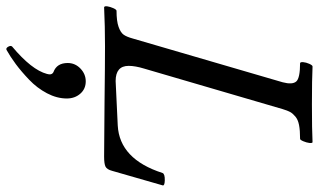

<svg xmlns="http://www.w3.org/2000/svg" viewBox="-230 -484 1026 618"><g transform="rotate(90 283.0 -175.0)"><path d="M-2.9 2.9Q-6.8 1.5 -5.6 -7.3Q-4.4 -16.1 0.2 -26.6Q4.9 -37.1 8.8 -37.1Q42 -37.1 60.5 -43.7Q79.1 -50.3 85.9 -60.3Q92.8 -70.3 98.1 -89.8L238.8 -571.8Q247.1 -603 236.3 -615.5Q225.6 -627.9 176.8 -627.9Q173.3 -629.4 174.1 -638.2Q174.8 -647 179.4 -657.5Q184.1 -668 188 -668Q228 -666 310.1 -666Q392.1 -666 432.1 -668Q435.1 -666.5 434.1 -657.7Q433.1 -648.9 428.7 -638.4Q424.3 -627.9 420.9 -627.9Q393.6 -627.9 376.2 -624.5Q358.9 -621.1 348.9 -612.5Q338.9 -604 334.5 -595.9Q330.1 -587.9 325.2 -571.8L194.8 -126Q186 -97.2 186 -76.2Q186 -34.2 234.9 -34.2L377.9 -41Q486.3 -46.9 530.8 -185.1Q533.7 -192.9 554.7 -192.4Q571.8 -191.9 570.8 -186L523.9 -22.9Q519.5 -6.3 510.5 -1.7Q501.5 2.9 478 2.9Q418.9 2.9 300.8 1.5Q182.6 0 123 0Q58.6 0 -2.9 2.9ZM134.8 316.9Q128.9 319.8 124.3 311.5Q119.6 303.2 124 298.8Q198.7 236.3 211.9 187Q216.8 171.4 206.1 166Q176.8 155.3 176.8 120.1Q176.8 96.2 194.6 79.1Q212.4 62 235.8 62Q260.3 62 275.6 79.6Q291 97.2 291 123Q291 154.8 274.2 186.8Q257.3 218.8 230.7 244.1Q204.1 269.5 180.4 287.1Q156.7 304.7 134.8 316.9Z"/></g></svg>

Font: Junicode SmCond Medium
Style: Italic
Weight: 500
Width: 4
Italic angle: -11°
Designer: Peter S. Baker
Version: Version 2.206